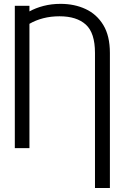

<svg xmlns="http://www.w3.org/2000/svg" viewBox="-20 -757 634 981"><path d="M541.5 203.6H465.3V-486.8Q465.3 -588.9 418.5 -631.3Q371.6 -673.8 284.2 -673.8Q239.7 -673.8 200.9 -663.8Q162.1 -653.8 130.4 -635.3V0H55.7V-727.5H130.4V-698.7Q162.1 -716.3 202.6 -726.8Q243.2 -737.3 289.6 -737.3Q360.4 -737.3 417.2 -710.9Q474.1 -684.6 507.8 -629.2Q541.5 -573.7 541.5 -486.3Z"/></svg>

Font: Inter Light
Style: Regular
Weight: 300
Designer: Rasmus Andersson
Foundry: rsms
Version: Version 4.000;git-a52131595